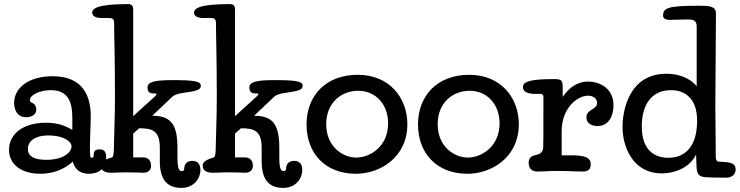

<svg xmlns="http://www.w3.org/2000/svg" viewBox="-20 -837 3610 937"><path d="M333 -203C292 -228 252 -238 204 -238C91 -238 24 -182 24 -106C24 -35 84 11 177 11C239 11 293 -10 335 -48C348 -2 380 11 414 11C462 11 498 -15 498 -69C498 -100 486 -108 466 -108C439 -108 438 -94 437 -79C437 -73 435 -67 428 -67C419 -67 419 -75 419 -124C419 -163 423 -236 423 -269C423 -394 364 -465 236 -465C123 -465 49 -410 49 -335C49 -304 62 -265 108 -265C130 -265 157 -274 157 -303C157 -317 151 -329 137 -335C134 -336 126 -339 126 -349C126 -374 175 -397 228 -397C310 -397 333 -343 333 -261ZM116 -110C116 -143 143 -176 218 -176C284 -176 329 -150 329 -122C329 -98 296 -57 206 -57C144 -57 116 -76 116 -110Z M630 -788C630 -809 623 -817 605 -817C453 -817 430 -795 430 -775C430 -753 459 -749 475 -749H515C531 -749 537 -740 537 -726C537 -656 541 -556 541 -370C541 -257 538 -235 536 -123C536 -96 534 -71 527 -69C488 -58 472 -46 472 -28C472 0 500 6 522 6C540 6 574 4 595 4C645 4 662 6 678 6C704 6 717 -7 717 -28C717 -52 705 -69 677 -69H630V-185L659 -211C721 -211 760 -201 760 -116V-50C760 45 800 80 866 80C921 80 958 40 958 -9C958 -31 948 -52 919 -52C893 -52 879 -37 879 -12C879 -6 874 -2 868 -2C857 -2 846 -6 846 -68V-116C846 -234 811 -272 723 -272L822 -366C829 -373 850 -380 864 -382C942 -393 960 -398 960 -419C960 -441 923 -446 822 -446C732 -446 700 -437 700 -410C700 -388 711 -381 729 -381H739C742 -381 744 -379 744 -377C744 -370 697 -333 630 -270Z M1127 -788C1127 -809 1120 -817 1102 -817C950 -817 927 -795 927 -775C927 -753 956 -749 972 -749H1012C1028 -749 1034 -740 1034 -726C1034 -656 1038 -556 1038 -370C1038 -257 1035 -235 1033 -123C1033 -96 1031 -71 1024 -69C985 -58 969 -46 969 -28C969 0 997 6 1019 6C1037 6 1071 4 1092 4C1142 4 1159 6 1175 6C1201 6 1214 -7 1214 -28C1214 -52 1202 -69 1174 -69H1127V-185L1156 -211C1218 -211 1257 -201 1257 -116V-50C1257 45 1297 80 1363 80C1418 80 1455 40 1455 -9C1455 -31 1445 -52 1416 -52C1390 -52 1376 -37 1376 -12C1376 -6 1371 -2 1365 -2C1354 -2 1343 -6 1343 -68V-116C1343 -234 1308 -272 1220 -272L1319 -366C1326 -373 1347 -380 1361 -382C1439 -393 1457 -398 1457 -419C1457 -441 1420 -446 1319 -446C1229 -446 1197 -437 1197 -410C1197 -388 1208 -381 1226 -381H1236C1239 -381 1241 -379 1241 -377C1241 -370 1194 -333 1127 -270Z M1968 -231C1968 -358 1882 -472 1726 -472C1569 -472 1476 -369 1476 -230C1476 -88 1568 11 1717 11C1835 11 1968 -69 1968 -231ZM1728 -394C1814 -394 1874 -327 1874 -235C1874 -120 1784 -68 1719 -68C1653 -68 1572 -121 1572 -231C1572 -336 1646 -394 1728 -394Z M2512 -231C2512 -358 2426 -472 2270 -472C2113 -472 2020 -369 2020 -230C2020 -88 2112 11 2261 11C2379 11 2512 -69 2512 -231ZM2272 -394C2358 -394 2418 -327 2418 -235C2418 -120 2328 -68 2263 -68C2197 -68 2116 -121 2116 -231C2116 -336 2190 -394 2272 -394Z M2974 -323C2974 -410 2902 -439 2850 -439C2797 -439 2757 -409 2726 -364V-413C2726 -448 2717 -451 2682 -451C2572 -451 2532 -440 2532 -412C2532 -385 2565 -379 2587 -379H2617C2627 -379 2632 -373 2632 -365C2632 -193 2632 -150 2631 -118C2630 -89 2610 -84 2589 -79C2567 -74 2560 -59 2560 -42C2560 -22 2569 0 2601 0C2641 0 2659 -3 2701 -3C2741 -3 2784 0 2826 0C2852 0 2863 -13 2863 -35C2863 -66 2838 -79 2769 -79H2721V-195C2721 -314 2801 -370 2849 -370C2874 -370 2894 -357 2894 -335C2894 -300 2842 -306 2842 -264C2842 -233 2870 -222 2896 -222C2955 -222 2974 -278 2974 -323Z M3473 -76C3472 -200 3471 -325 3471 -325C3471 -358 3474 -700 3474 -771C3474 -808 3440 -809 3388 -809C3238 -809 3216 -798 3216 -760C3216 -748 3227 -740 3248 -740C3268 -740 3311 -742 3334 -742C3362 -742 3380 -739 3380 -708V-416C3359 -443 3311 -477 3232 -477C3047 -477 3018 -292 3018 -218C3018 -121 3068 9 3209 9C3279 9 3349 -23 3377 -83L3379 -29C3380 11 3389 23 3416 27C3429 29 3487 30 3524 30C3547 30 3570 18 3570 -10C3570 -44 3538 -46 3490 -48C3482 -48 3473 -50 3473 -76ZM3242 -67C3180 -67 3112 -98 3112 -221C3112 -320 3156 -397 3254 -397C3326 -397 3356 -355 3368 -327C3380 -299 3382 -270 3382 -247C3382 -129 3329 -67 3242 -67Z"/></svg>

Font: Life Savers
Style: ExtraBold
Weight: 800
Designer: Pablo Impallari, Rodrigo Fuenzalida, Brenda Gallo
Foundry: Pablo Impallari, Rodrigo Fuenzalida, Brenda Gallo
Version: Version 3.000